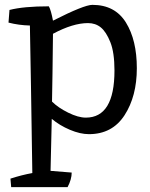

<svg xmlns="http://www.w3.org/2000/svg" viewBox="-20 -540 619 790"><path d="M193 -51 188 163 275 170Q275 198 258 230H26L23 195Q69 180 113 172Q107 -236 103 -435Q58 -436 15 -447L19 -499Q77 -514 181 -514Q190 -498 198 -455Q326 -520 360 -520Q453 -520 498 -447.5Q543 -375 543 -259.5Q543 -144 492.5 -66Q442 12 346 12Q310 12 267.5 -6Q225 -24 193 -51ZM342 -445Q280 -445 198 -401Q196 -215 194 -122Q219 -97 260.5 -76.5Q302 -56 333 -56Q451 -56 451 -250Q451 -324 434 -366.5Q417 -409 395 -427Q373 -445 342 -445Z"/></svg>

Font: Inika
Style: Regular
Weight: 400
Designer: Constanza Artigas Preller
Foundry: Constanza Artigas Preller
Version: Version 1.001